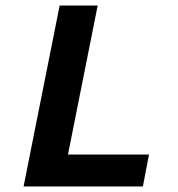

<svg xmlns="http://www.w3.org/2000/svg" viewBox="-20 -672 640 692"><path d="M65 0 195 -652H332L225 -115H517L495 0Z"/></svg>

Font: TypoPRO Source Code Pro
Style: Bold Italic
Weight: 700
Italic angle: -11°
Monospace: yes
Designer: Paul D. Hunt, Teo Tuominen
Foundry: Adobe Systems Incorporated
Version: Version 1.030;PS 1.0;hotconv 1.0.84;makeotf.lib2.5.63406